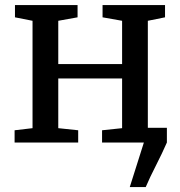

<svg xmlns="http://www.w3.org/2000/svg" viewBox="-20 -576 729 776"><path d="M39 0V-49.5L111.5 -58V-492L40.5 -506V-555.5H293.5V-506L215.5 -492V-317H473.5V-492L394.5 -506V-555.5H647V-506L577.5 -492V-59.5H654.5V0Q635 44.5 610.8 91.8Q586.5 139 569 180H504.5L561.5 0H392.5V-49.5L473.5 -58V-259H215.5V-58L296 -49.5V0Z"/></svg>

Font: Merriweather
Style: Regular
Weight: 400
Designer: Eben Sorkin
Foundry: Eben Sorkin
Version: Version 2.100; ttfautohint (v1.7.19-72a1) -l 8 -r 50 -G 200 